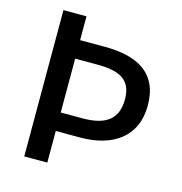

<svg xmlns="http://www.w3.org/2000/svg" viewBox="-108 -834 885 933"><g transform="rotate(15 334.0 -368.0)"><path d="M97 0H213V-159H336C495 -159 613 -233 613 -394C613 -560 498 -616 336 -616H213V-736H97ZM324 -523C440 -523 498 -491 498 -394C498 -297 442 -252 324 -252H213V-523Z"/></g></svg>

Font: Kinto Sans Med
Style: Regular
Weight: 500
Designer: Authors: Ryoko NISHIZUKA  (kana & ideographs); Paul D. Hunt (Latin, Greek & Cyrillic); Wenlong ZHANG  (bopomofo); Sandol
Foundry: Adobe Systems Incorporated, ookami Inc.
Version: Version 0.001